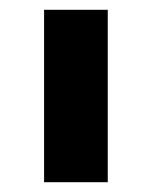

<svg xmlns="http://www.w3.org/2000/svg" viewBox="-20 -628 310 392"><path d="M70 -608H200V-256H70Z"/></svg>

Font: IBM Plex Sans Hebrew SmBld
Style: Regular
Weight: 600
Designer: Mike Abbink, Paul van der Laan, Pieter van Rosmalen, Yanek Iontef
Foundry: Bold Monday
Version: Version 1.3